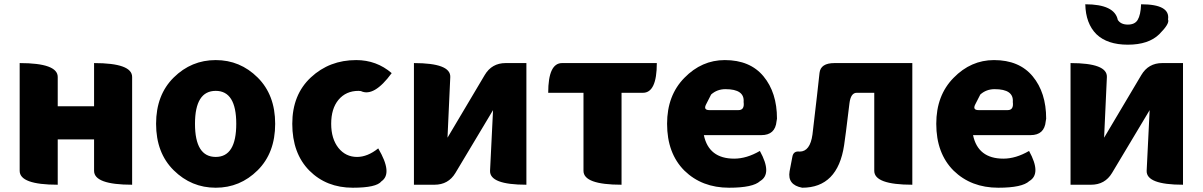

<svg xmlns="http://www.w3.org/2000/svg" viewBox="-20 -864 5625 898"><path d="M250 0Q72 0 72 -65V-569Q250 -569 250 -504V-367H420V-569Q598 -569 598 -504V0Q420 0 420 -65V-212H250V0Z M710 -285Q710 -420 792.5 -501.5Q875 -583 989 -583Q1103 -583 1185 -501.5Q1267 -420 1267 -285Q1267 -149 1185 -67.5Q1103 14 989 14Q875 14 792.5 -67.5Q710 -149 710 -285ZM989 -130Q1085 -130 1085 -285Q1085 -439 989 -439Q892 -439 892 -285Q892 -130 989 -130Z M1630 14Q1507 14 1427 -66Q1347 -147 1347 -285Q1347 -421 1434 -502Q1521 -583 1646 -583Q1741 -583 1812 -522Q1729 -409 1668 -438L1657 -439Q1598 -439 1563 -397Q1529 -356 1529 -285Q1529 -215 1563 -172Q1597 -130 1650 -130Q1699 -130 1749 -170Q1818 -53 1764 -16Q1741 14 1630 14Z M1916 0V-569Q2088 -569 2086 -504L2073 -220L2247 -513Q2280 -569 2345 -569H2442V0Q2270 0 2272 -65L2286 -349L2110 -55Q2077 0 2012 0Z M2887 0Q2709 0 2709 -65V-430H2544Q2544 -569 2609 -569H3052Q3052 -430 2987 -430H2887V0Z M3390 14Q3263 14 3181 -66Q3100 -147 3100 -285Q3100 -418 3181 -500Q3262 -583 3370 -583Q3488 -583 3551 -507Q3614 -431 3614 -309L3612 -297Q3606 -232 3541 -232H3272Q3295 -122 3414 -122Q3472 -122 3534 -158Q3593 -51 3535 -17Q3502 14 3390 14ZM3282 -375Q3269 -349 3298 -349H3434Q3463 -349 3458 -387Q3463 -447 3373 -447Q3334 -447 3306 -422Z M3732 14Q3662 1 3673 -63L3686 -131Q3691 -159 3720 -155Q3769 -155 3780 -235Q3788 -298 3801 -415Q3814 -532 3813 -523Q3818 -569 3883 -569H4247V0Q4069 0 4069 -65V-430H3987Q3959 -430 3953 -381Q3933 -215 3928 -185Q3898 14 3732 14Z M4649 14Q4522 14 4440 -66Q4359 -147 4359 -285Q4359 -418 4440 -500Q4521 -583 4629 -583Q4747 -583 4810 -507Q4873 -431 4873 -309L4871 -297Q4865 -232 4800 -232H4531Q4554 -122 4673 -122Q4731 -122 4793 -158Q4852 -51 4794 -17Q4761 14 4649 14ZM4541 -375Q4528 -349 4557 -349H4693Q4722 -349 4717 -387Q4722 -447 4632 -447Q4593 -447 4565 -422Z M4987 0V-569Q5159 -569 5157 -504L5144 -220L5318 -513Q5351 -569 5416 -569H5513V0Q5341 0 5343 -65L5357 -349L5181 -55Q5148 0 5083 0ZM5255 -655Q5159 -655 5108 -704Q5058 -754 5056 -844Q5193 -844 5208 -771Q5222 -749 5255 -749Q5288 -749 5301 -771Q5315 -794 5317 -844Q5454 -844 5443 -773Q5452 -754 5402 -704Q5352 -655 5255 -655Z"/></svg>

Font: Swei Half Moon CJK SC
Style: Black
Weight: 900
Version: Version 2.071